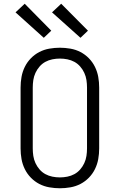

<svg xmlns="http://www.w3.org/2000/svg" viewBox="-20 -998 640 1026"><path d="M300 8Q272 8 243.5 3Q215 -2 190 -15Q165 -28 145 -48.5Q125 -69 112.5 -94.5Q100 -120 95 -148Q90 -176 90 -205V-530Q90 -559 95 -587Q100 -615 112.5 -640.5Q125 -666 145 -686.5Q165 -707 190 -720Q215 -733 243.5 -738Q272 -743 300 -743Q328 -743 356.5 -738Q385 -733 410 -720Q435 -707 455 -686.5Q475 -666 487.5 -640.5Q500 -615 505 -587Q510 -559 510 -530V-205Q510 -176 505 -148Q500 -120 487.5 -94.5Q475 -69 455 -48.5Q435 -28 410 -15Q385 -2 356.5 3Q328 8 300 8ZM300 -50Q320 -50 340 -54Q360 -58 377.5 -67.5Q395 -77 408.5 -92.5Q422 -108 430.5 -126.5Q439 -145 442 -165Q445 -185 445 -205V-530Q445 -550 442 -570Q439 -590 430.5 -608.5Q422 -627 408.5 -642.5Q395 -658 377.5 -667.5Q360 -677 340 -681Q320 -685 300 -685Q280 -685 260 -681Q240 -677 222.5 -667.5Q205 -658 191.5 -642.5Q178 -627 169.5 -608.5Q161 -590 158 -570Q155 -550 155 -530V-205Q155 -185 158 -165Q161 -145 169.5 -126.5Q178 -108 191.5 -92.5Q205 -77 222.5 -67.5Q240 -58 260 -54Q280 -50 300 -50ZM410 -796 258 -932 307 -978 450 -834ZM214 -796 63 -932 112 -978 254 -834Z"/></svg>

Font: Iosevka Etoile Light
Style: Regular
Weight: 300
Designer: Belleve Invis
Foundry: Belleve Invis
Version: Version 25.0.1; ttfautohint (v1.8.4)